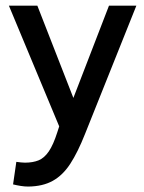

<svg xmlns="http://www.w3.org/2000/svg" viewBox="-20 -520 522 695"><path d="M82 155.3Q69.3 155.3 55.4 153.1Q41.5 150.9 27.3 147.5L39.1 65.9Q47.9 66.9 55.7 67.9Q63.5 68.8 70.3 68.8Q98.6 68.8 119.4 60.5Q140.1 52.2 156.5 28.3Q172.9 4.4 187.5 -41.5L194.3 -62.5L12.2 -499.5H115.2L245.6 -165.5L374.5 -499.5H473.6L287.6 -34.7Q261.7 30.8 234.6 72.5Q207.5 114.3 171.1 134.5Q134.8 154.8 82 155.3Z"/></svg>

Font: Pontano Sans SemiBold
Style: Regular
Weight: 600
Designer: Vernon Adams
Foundry: Vernon Adams
Version: Version 2.001